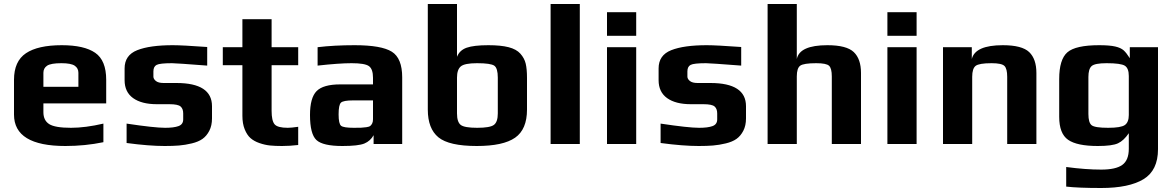

<svg xmlns="http://www.w3.org/2000/svg" viewBox="-20 -720 5874 960"><path d="M511 -203V-321C511 -385.7 492.7 -430.7 456 -456C419.3 -481.3 363.7 -494 289 -494C209.7 -494 150 -480.7 110 -454C70 -427.3 50 -383 50 -321V-147C50 -42.3 135.7 10 307 10C372.3 10 435.7 3.7 497 -9V-102C437 -88 383 -81 335 -81C281.7 -81 245.3 -87.2 226 -99.5C206.7 -111.8 197 -131.7 197 -159V-203ZM372 -286H197V-356C197 -371.3 203.2 -383.2 215.5 -391.5C227.8 -399.8 251.7 -404 287 -404C319 -404 341.2 -399.8 353.5 -391.5C365.8 -383.2 372 -371.3 372 -356Z M1040 -189C1040 -266.3 980.7 -305 862 -305H798C780.7 -305 767.8 -308.3 759.5 -315C751.2 -321.7 747 -329 747 -337V-363C747 -379 752.3 -389.8 763 -395.5C773.7 -401.2 799.3 -404 840 -404C853.3 -404 912 -400 1016 -392V-485C933.3 -491 876 -494 844 -494C767.3 -494 708 -485.7 666 -469C624 -452.3 603 -422 603 -378V-319C603 -279.7 617.2 -249.8 645.5 -229.5C673.8 -209.2 713.3 -199 764 -199H827C855.7 -199 874.3 -195.2 883 -187.5C891.7 -179.8 896 -168.3 896 -153V-123C896 -106.3 888.2 -95.2 872.5 -89.5C856.8 -83.8 834.7 -81 806 -81C770 -81 705.7 -88 613 -102V-5C687.7 5 751.3 10 804 10C831.3 10 855.2 9.2 875.5 7.5C895.8 5.8 917 2.3 939 -3C961 -8.3 978.8 -15.8 992.5 -25.5C1006.2 -35.2 1017.5 -48.7 1026.5 -66C1035.5 -83.3 1040 -104 1040 -128Z M1471 5V-86C1447.7 -82.7 1430.3 -81 1419 -81C1385 -81 1363 -86.8 1353 -98.5C1343 -110.2 1338 -132.7 1338 -166V-394H1471V-484H1338V-624H1192V-484H1094V-394H1192V-141C1192 -115 1195.8 -92.5 1203.5 -73.5C1211.2 -54.5 1220.8 -39.8 1232.5 -29.5C1244.2 -19.2 1259.2 -10.8 1277.5 -4.5C1295.8 1.8 1313.5 5.8 1330.5 7.5C1347.5 9.2 1367.3 10 1390 10C1416 10 1443 8.3 1471 5Z M1991 0V-333C1991 -397 1973.7 -439.8 1939 -461.5C1904.3 -483.2 1842.3 -494 1753 -494C1685 -494 1623.3 -490.7 1568 -484V-392C1640 -400 1696.7 -404 1738 -404C1782 -404 1810.8 -399.2 1824.5 -389.5C1838.2 -379.8 1845 -360.3 1845 -331V-298H1681C1624.3 -298 1585 -286.8 1563 -264.5C1541 -242.2 1530 -202.3 1530 -145C1530 -81.7 1540.7 -40 1562 -20C1583.3 0 1626.7 10 1692 10C1745.3 10 1782 5.8 1802 -2.5C1822 -10.8 1837.3 -24.7 1848 -44V0ZM1845 -124C1845 -115.3 1843.7 -108.3 1841 -103C1838.3 -97.7 1835.2 -93.5 1831.5 -90.5C1827.8 -87.5 1821.3 -85.3 1812 -84C1802.7 -82.7 1794 -81.8 1786 -81.5C1778 -81.2 1765.7 -81 1749 -81C1715 -81 1693.8 -84.3 1685.5 -91C1677.2 -97.7 1673 -116.7 1673 -148C1673 -180 1677 -199.7 1685 -207C1693 -214.3 1713 -218 1745 -218H1845Z M2615 -331C2615 -360.3 2612.8 -384 2608.5 -402C2604.2 -420 2595.3 -436.5 2582 -451.5C2568.7 -466.5 2549 -477.3 2523 -484C2497 -490.7 2463.3 -494 2422 -494C2373.3 -494 2337.2 -489.8 2313.5 -481.5C2289.8 -473.2 2273.7 -458 2265 -436V-700H2119V-172C2119 -108.7 2136.7 -62.5 2172 -33.5C2207.3 -4.5 2271.3 10 2364 10C2452 10 2515.8 -3.8 2555.5 -31.5C2595.2 -59.2 2615 -106 2615 -172ZM2469 -153C2469 -124.3 2462.5 -105.2 2449.5 -95.5C2436.5 -85.8 2408.7 -81 2366 -81C2323.3 -81 2295.8 -85.8 2283.5 -95.5C2271.2 -105.2 2265 -124.3 2265 -153V-332C2265 -358.7 2271.3 -377.3 2284 -388C2296.7 -398.7 2323.7 -404 2365 -404C2411 -404 2439.8 -399.8 2451.5 -391.5C2463.2 -383.2 2469 -363.3 2469 -332Z M2879 0V-700H2733V0Z M3161 -541V-659H3015V-541ZM3161 0V-484H3015V0Z M3710 -189C3710 -266.3 3650.7 -305 3532 -305H3468C3450.7 -305 3437.8 -308.3 3429.5 -315C3421.2 -321.7 3417 -329 3417 -337V-363C3417 -379 3422.3 -389.8 3433 -395.5C3443.7 -401.2 3469.3 -404 3510 -404C3523.3 -404 3582 -400 3686 -392V-485C3603.3 -491 3546 -494 3514 -494C3437.3 -494 3378 -485.7 3336 -469C3294 -452.3 3273 -422 3273 -378V-319C3273 -279.7 3287.2 -249.8 3315.5 -229.5C3343.8 -209.2 3383.3 -199 3434 -199H3497C3525.7 -199 3544.3 -195.2 3553 -187.5C3561.7 -179.8 3566 -168.3 3566 -153V-123C3566 -106.3 3558.2 -95.2 3542.5 -89.5C3526.8 -83.8 3504.7 -81 3476 -81C3440 -81 3375.7 -88 3283 -102V-5C3357.7 5 3421.3 10 3474 10C3501.3 10 3525.2 9.2 3545.5 7.5C3565.8 5.8 3587 2.3 3609 -3C3631 -8.3 3648.8 -15.8 3662.5 -25.5C3676.2 -35.2 3687.5 -48.7 3696.5 -66C3705.5 -83.3 3710 -104 3710 -128Z M4285 0V-355C4285 -401.7 4273 -436.5 4249 -459.5C4225 -482.5 4181 -494 4117 -494C4024.3 -494 3973.3 -471 3964 -425V-700H3818V0H3964V-338C3964 -365.3 3969.7 -383.2 3981 -391.5C3992.3 -399.8 4019 -404 4061 -404C4095 -404 4116.5 -399.7 4125.5 -391C4134.5 -382.3 4139 -364.7 4139 -338V0Z M4563 -541V-659H4417V-541ZM4563 0V-484H4417V0Z M5162 0V-355C5162 -401.7 5150 -436.5 5126 -459.5C5102 -482.5 5058 -494 4994 -494C4902 -494 4850.3 -471 4839 -425V-484H4695V0H4841V-336C4841 -363.3 4846.7 -381.5 4858 -390.5C4869.3 -399.5 4896 -404 4938 -404C4972 -404 4993.5 -399.3 5002.5 -390C5011.5 -380.7 5016 -362.7 5016 -336V0Z M5770 -484H5629V-429C5617.7 -447 5607.3 -460.2 5598 -468.5C5588.7 -476.8 5574.7 -483.2 5556 -487.5C5537.3 -491.8 5510.7 -494 5476 -494C5397.3 -494 5344.3 -482.2 5317 -458.5C5289.7 -434.8 5276 -390.3 5276 -325V-136C5276 -80 5290.8 -41.7 5320.5 -21C5350.2 -0.3 5399.7 10 5469 10C5517 10 5550.7 5.5 5570 -3.5C5589.3 -12.5 5607.3 -29.3 5624 -54V24C5624 62 5613.2 88.8 5591.5 104.5C5569.8 120.2 5534.7 128 5486 128C5434.7 128 5376.3 123.7 5311 115V213C5351.7 217.7 5410 220 5486 220C5578.7 220 5649.2 205.3 5697.5 176C5745.8 146.7 5770 96.7 5770 26ZM5624 -145C5624 -121 5617.5 -104.3 5604.5 -95C5591.5 -85.7 5563.7 -81 5521 -81C5476.3 -81 5448.7 -85.3 5438 -94C5427.3 -102.7 5422 -121.3 5422 -150V-335C5422 -361.7 5427.3 -379.8 5438 -389.5C5448.7 -399.2 5473.7 -404 5513 -404C5560.3 -404 5590.7 -399.8 5604 -391.5C5617.3 -383.2 5624 -366 5624 -340Z"/></svg>

Font: Play
Style: Bold
Weight: 700
Designer: Jonas Hecksher
Foundry: Jonas Hecksher, Playtypeª, e-types AS
Version: Version 1.002